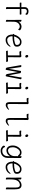

<svg xmlns="http://www.w3.org/2000/svg" viewBox="2539 -3288 922 6040"><g transform="rotate(90 3000.0 -268.0)"><path d="M251 6Q237 6 219.5 -0.5Q202 -7 202 -18Q202 -29 203.5 -60Q205 -91 205 -430Q89 -429 79 -428H77Q61 -428 61 -465Q61 -480 74 -480Q104 -478 205 -478V-589Q205 -662 271 -691Q301 -703 335 -703Q370 -703 395 -693.5Q420 -684 433 -670.5Q446 -657 446 -644Q446 -631 437 -618Q428 -605 418 -605Q418 -607 414 -611Q387 -652 329 -652Q301 -652 281.5 -634.5Q262 -617 262 -585V-478Q382 -478 421 -481Q440 -481 440 -443Q440 -428 428 -428L262 -430Q262 -74 264 -45Q266 -16 266 1Q266 6 251 6Z M664 0Q664 9 650 9Q636 9 620.5 1.5Q605 -6 605 -18L607 -81Q607 -378 605.5 -416Q604 -454 604 -474Q604 -483 618.5 -483Q633 -483 648 -475.5Q663 -468 663 -456L662 -391Q683 -430 725 -457Q767 -484 820 -484Q847 -484 873.5 -474.5Q900 -465 916.5 -451.5Q933 -438 933 -424.5Q933 -411 924 -396Q915 -381 906.5 -381Q898 -381 891 -391Q880 -411 856.5 -420Q833 -429 817 -429Q774 -429 734 -400Q674 -357 665 -266Q661 -220 661 -106Z M1234 16Q1132 16 1087 -84Q1065 -131 1065 -211Q1046 -225 1046 -240Q1046 -252 1064 -252L1071 -253Q1084 -328 1148 -406Q1212 -484 1298 -484Q1355 -484 1388 -461Q1448 -421 1448 -340Q1448 -312 1442 -293Q1427 -237 1262 -210Q1203 -201 1120 -201Q1120 -115 1153.5 -74.5Q1187 -34 1230 -34Q1346 -34 1418 -123Q1429 -137 1440 -137Q1450 -137 1450 -128Q1450 -119 1436.5 -96.5Q1423 -74 1396.5 -48Q1370 -22 1328 -3Q1286 16 1234 16ZM1126 -250H1142Q1255 -250 1335 -276Q1364 -285 1375 -292.5Q1386 -300 1390 -311.5Q1394 -323 1394 -341Q1394 -386 1368 -411Q1342 -436 1297 -436Q1235 -436 1186 -372.5Q1137 -309 1126 -250Z M1601 4Q1590 4 1581.5 -11Q1573 -26 1573 -39Q1573 -52 1586 -52Q1641 -52 1722 -54V-422Q1691 -417 1616 -417Q1602 -417 1594 -434Q1586 -451 1586 -463Q1586 -476 1602 -476Q1633 -471 1667 -470Q1717 -471 1744 -481Q1767 -481 1780 -452Q1785 -442 1785 -436Q1785 -430 1782 -423.5Q1779 -417 1779 -55Q1875 -57 1891 -59H1899Q1912 -59 1920 -42.5Q1928 -26 1928 -13Q1928 0 1917 0Q1891 -3 1841 -3L1632 1Q1615 4 1603 4ZM1755 -602Q1735 -602 1722 -620Q1709 -638 1709 -655Q1709 -693 1746 -696Q1764 -696 1777.5 -678Q1791 -660 1791 -641Q1791 -602 1755 -602Z M2159 15Q2145 15 2132 7Q2109 -5 2105 -25Q2037 -431 2029 -462Q2029 -480 2054 -480Q2066 -480 2077.5 -475Q2089 -470 2090 -463Q2095 -415 2145 -82Q2211 -446 2211.5 -457.5Q2212 -469 2229 -469Q2247 -469 2263 -462Q2279 -455 2281 -446L2349 -80L2407 -405Q2413 -442 2415 -475Q2415 -486 2431 -486Q2446 -486 2460 -478Q2474 -470 2474 -457L2469 -437L2386 -14Q2382 3 2377 9Q2372 15 2360 15Q2348 15 2336 6Q2313 -7 2310 -27L2246 -368L2178 -2Q2173 15 2159 15Z M2601 4Q2590 4 2581.5 -11Q2573 -26 2573 -39Q2573 -52 2586 -52Q2641 -52 2722 -54V-422Q2691 -417 2616 -417Q2602 -417 2594 -434Q2586 -451 2586 -463Q2586 -476 2602 -476Q2633 -471 2667 -470Q2717 -471 2744 -481Q2767 -481 2780 -452Q2785 -442 2785 -436Q2785 -430 2782 -423.5Q2779 -417 2779 -55Q2875 -57 2891 -59H2899Q2912 -59 2920 -42.5Q2928 -26 2928 -13Q2928 0 2917 0Q2891 -3 2841 -3L2632 1Q2615 4 2603 4ZM2755 -602Q2735 -602 2722 -620Q2709 -638 2709 -655Q2709 -693 2746 -696Q2764 -696 2777.5 -678Q2791 -660 2791 -641Q2791 -602 2755 -602Z M3286 13Q3235 13 3214 -17Q3193 -47 3193 -110L3192 -652Q3148 -646 3123 -646Q3098 -646 3084 -645Q3075 -645 3066.5 -662Q3058 -679 3058 -692Q3058 -705 3063 -705Q3101 -699 3142 -699Q3184 -699 3224 -709Q3239 -709 3252 -684Q3258 -674 3258 -667Q3258 -661 3254.5 -654.5Q3251 -648 3251 -108Q3251 -67 3260 -54Q3269 -41 3296 -41Q3344 -41 3408 -83Q3424 -95 3430 -95Q3435 -95 3435 -88Q3435 -81 3423.5 -65Q3412 -49 3390 -30.5Q3368 -12 3339 0.5Q3310 13 3286 13Z M3786 13Q3735 13 3714 -17Q3693 -47 3693 -110L3692 -652Q3648 -646 3623 -646Q3598 -646 3584 -645Q3575 -645 3566.5 -662Q3558 -679 3558 -692Q3558 -705 3563 -705Q3601 -699 3642 -699Q3684 -699 3724 -709Q3739 -709 3752 -684Q3758 -674 3758 -667Q3758 -661 3754.5 -654.5Q3751 -648 3751 -108Q3751 -67 3760 -54Q3769 -41 3796 -41Q3844 -41 3908 -83Q3924 -95 3930 -95Q3935 -95 3935 -88Q3935 -81 3923.5 -65Q3912 -49 3890 -30.5Q3868 -12 3839 0.5Q3810 13 3786 13Z M4101 4Q4090 4 4081.5 -11Q4073 -26 4073 -39Q4073 -52 4086 -52Q4141 -52 4222 -54V-422Q4191 -417 4116 -417Q4102 -417 4094 -434Q4086 -451 4086 -463Q4086 -476 4102 -476Q4133 -471 4167 -470Q4217 -471 4244 -481Q4267 -481 4280 -452Q4285 -442 4285 -436Q4285 -430 4282 -423.5Q4279 -417 4279 -55Q4375 -57 4391 -59H4399Q4412 -59 4420 -42.5Q4428 -26 4428 -13Q4428 0 4417 0Q4391 -3 4341 -3L4132 1Q4115 4 4103 4ZM4255 -602Q4235 -602 4222 -620Q4209 -638 4209 -655Q4209 -693 4246 -696Q4264 -696 4277.5 -678Q4291 -660 4291 -641Q4291 -602 4255 -602Z M4730 173Q4674 173 4642 157Q4580 124 4567 89L4560 73Q4560 62 4571 48.5Q4582 35 4594 35Q4606 35 4610 46Q4635 122 4725 122Q4823 122 4870 47Q4893 8 4893 -51V-123Q4862 -66 4813 -37.5Q4764 -9 4714 -9Q4641 -9 4599 -61Q4557 -113 4557 -213Q4557 -312 4620 -397Q4650 -437 4690 -460.5Q4730 -484 4772 -484Q4867 -484 4893 -421L4892 -475Q4892 -484 4908 -484Q4923 -484 4937 -476Q4951 -468 4951 -458Q4948 -317 4948 -50Q4948 21 4918 71Q4888 121 4837 147Q4786 173 4730 173ZM4707 -59Q4789 -59 4848 -133Q4891 -187 4892 -270Q4893 -302 4893 -380Q4891 -375 4881 -375Q4871 -375 4866 -381Q4829 -435 4771 -435Q4712 -435 4662.5 -363Q4613 -291 4613 -210Q4613 -130 4641 -94.5Q4669 -59 4707 -59Z M5234 16Q5132 16 5087 -84Q5065 -131 5065 -211Q5046 -225 5046 -240Q5046 -252 5064 -252L5071 -253Q5084 -328 5148 -406Q5212 -484 5298 -484Q5355 -484 5388 -461Q5448 -421 5448 -340Q5448 -312 5442 -293Q5427 -237 5262 -210Q5203 -201 5120 -201Q5120 -115 5153.5 -74.5Q5187 -34 5230 -34Q5346 -34 5418 -123Q5429 -137 5440 -137Q5450 -137 5450 -128Q5450 -119 5436.5 -96.5Q5423 -74 5396.5 -48Q5370 -22 5328 -3Q5286 16 5234 16ZM5126 -250H5142Q5255 -250 5335 -276Q5364 -285 5375 -292.5Q5386 -300 5390 -311.5Q5394 -323 5394 -341Q5394 -386 5368 -411Q5342 -436 5297 -436Q5235 -436 5186 -372.5Q5137 -309 5126 -250Z M5611 10Q5596 10 5581.5 2Q5567 -6 5567 -17Q5569 -69 5569 -246Q5569 -373 5566 -472Q5566 -481 5581 -481Q5596 -481 5610.5 -473Q5625 -465 5625 -454Q5625 -392 5624 -373Q5636 -399 5666 -427Q5732 -484 5806 -484Q5935 -484 5935 -298Q5935 -99 5936 -66.5Q5937 -34 5937 1Q5937 10 5922 10Q5908 10 5893 2Q5878 -6 5878 -17Q5880 -79 5880 -294Q5880 -335 5874 -366Q5860 -432 5800 -432Q5771 -432 5737 -417Q5668 -390 5638 -289Q5623 -220 5623 -143Q5623 -65 5624.5 -39.5Q5626 -14 5626 1Q5626 10 5611 10Z"/></g></svg>

Font: LXGW WenKai Mono TC Light
Style: Regular
Weight: 300
Designer: LXGW / Fontworks Inc.
Foundry: LXGW / Fontworks Inc.
Version: Version 1.330